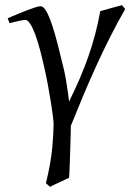

<svg xmlns="http://www.w3.org/2000/svg" viewBox="-20 -481 506 745"><path d="M465.8 -445.8Q436.5 -395 408.2 -339.1Q379.9 -283.2 353.3 -224.9Q326.7 -166.5 302 -107.7Q277.3 -48.8 254.9 7.3Q254.9 19.5 254.4 37.6Q253.9 55.7 253.2 75.9Q252.4 96.2 252 117.2Q251.5 138.2 250.7 156.5Q250 174.8 249.3 189Q248.5 203.1 248 209Q231 217.3 210.2 226.6Q189.5 235.8 173.8 244.1Q170.9 241.2 167.5 238Q164.1 234.9 158.2 230Q177.7 149.4 182.9 90.6Q188 31.7 188 0Q188 -7.8 185.3 -29.5Q182.6 -51.3 178 -81.3Q173.3 -111.3 166.7 -146.7Q160.2 -182.1 152.1 -218Q144 -253.9 135.3 -287.4Q126.5 -320.8 116.9 -346.7Q107.4 -372.6 97.4 -388.2Q87.4 -403.8 78.1 -403.8Q73.7 -403.8 63.7 -401.9Q53.7 -399.9 43.5 -397.5Q33.2 -395 17.1 -391.1L9.8 -410.2Q30.3 -418.9 50.8 -427.5Q71.3 -436 88.9 -442.6Q106.4 -449.2 119.1 -453.1Q131.8 -457 137.2 -457Q148.4 -457 159.4 -438Q170.4 -418.9 181.6 -385.5Q192.9 -352.1 204.6 -306.4Q216.3 -260.7 229 -207Q231.4 -196.8 233.9 -182.9Q236.3 -168.9 238.8 -153.1Q241.2 -137.2 243.7 -120.4Q246.1 -103.5 248 -86.9Q270 -131.3 288.6 -174.3Q307.1 -217.3 322.3 -260.3Q337.4 -303.2 349.1 -347.4Q360.8 -391.6 369.1 -438Q377.9 -439.9 388.9 -443.1Q399.9 -446.3 411.1 -449.5Q422.4 -452.6 433.3 -455.6Q444.3 -458.5 453.1 -460.9Z"/></svg>

Font: Akkhara
Style: Italic
Weight: 400
Italic angle: -7°
Designer: J. Victor Gaultney
Version: Version 1.00 June 13, 2006, initial release